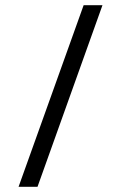

<svg xmlns="http://www.w3.org/2000/svg" viewBox="-20 -712 468 742"><path d="M303.2 -691.9H376L125 9.8H51.8Z"/></svg>

Font: D-DIN Exp
Style: Regular
Weight: 400
Width: 7
Designer: Charles Nix
Foundry: Datto Inc.
Version: Version 1.00